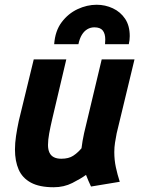

<svg xmlns="http://www.w3.org/2000/svg" viewBox="-20 -776 600 808"><path d="M206 12Q146 12 110 -7.5Q74 -27 58.5 -62.5Q43 -98 43 -147Q43 -174 47.5 -204Q52 -234 59 -267L122 -526H259L200 -276Q192 -242 187 -214.5Q182 -187 182 -166Q182 -147 188 -134Q194 -121 206.5 -114.5Q219 -108 238 -108Q269 -108 288 -120.5Q307 -133 323 -152Q325 -169 327.5 -183Q330 -197 334 -216L408 -526H546L471 -215Q467 -195 464 -175.5Q461 -156 461 -136Q461 -103 467.5 -72.5Q474 -42 484 -11L363 9Q359 1 351.5 -16.5Q344 -34 342 -40Q320 -24 284.5 -6Q249 12 206 12ZM208 -590Q212 -646 239.5 -682.5Q267 -719 306.5 -737.5Q346 -756 387 -756Q423 -756 455 -741Q487 -726 506.5 -697Q526 -668 526 -624Q526 -616 525 -607Q524 -598 522 -590H422Q422 -595 422.5 -600Q423 -605 423 -610Q423 -634 412.5 -647.5Q402 -661 377 -661Q361 -661 347.5 -653Q334 -645 324.5 -629.5Q315 -614 310 -590Z"/></svg>

Font: Ubuntu Sans Mono
Style: Italic
Weight: 400
Italic angle: -13.5°
Monospace: yes
Designer: Dalton Maag Ltd
Foundry: Dalton Maag Ltd
Version: Version 1.006